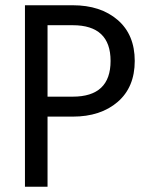

<svg xmlns="http://www.w3.org/2000/svg" viewBox="-20 -711 563 731"><path d="M257 -267H161V0H75V-691H257Q363 -691 428 -635Q493 -579 493 -479Q493 -379 428 -323Q363 -267 257 -267ZM161 -343H257Q401 -343 401 -479Q401 -615 257 -615H161Z"/></svg>

Font: Average Sans
Style: Regular
Weight: 400
Designer: Eduardo Rodriguez Tunni
Foundry: Eduardo Rodriguez Tunni
Version: Version 1.002